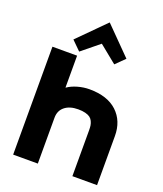

<svg xmlns="http://www.w3.org/2000/svg" viewBox="-198 -1276 1194 1404"><g transform="rotate(20 399.0 -574.5)"><path d="M728 -381.8V0H536.1V-357.9Q536.1 -379.4 533.7 -394.8Q531.2 -410.2 523.7 -426Q516.1 -441.9 502.7 -451.9Q489.3 -461.9 465.8 -468Q442.4 -474.1 410.2 -474.1Q344.2 -474.1 305.7 -443.1Q267.1 -412.1 267.1 -356.9V0H75.2V-839.8H267.1V-591.8H269Q300.3 -613.8 345.9 -627Q391.6 -640.1 437 -640.1Q577.1 -640.1 652.6 -569.6Q728 -499 728 -381.8ZM409.2 -1148.9 613.8 -941.9 543.9 -873 407.2 -983.9 271 -873 201.2 -941.9 407.2 -1148.9Z"/></g></svg>

Font: Sinkin Sans 800 Black
Style: Regular
Weight: 900
Designer: Keith Bates
Foundry: K-Type
Version: Sinkin Sans (version 1.0)  by Keith Bates   •   © 2014   www